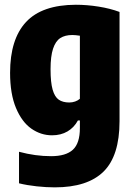

<svg xmlns="http://www.w3.org/2000/svg" viewBox="-20 -578 579 828"><path d="M62 212.5V76.5Q132.5 95.5 200.5 95.5Q264 95.5 294.2 67.8Q324.5 40 324.5 -25.5V-58.5H316Q299.5 -28 271 -11.2Q242.5 5.5 204.5 5.5Q156.5 5.5 115.5 -23Q74.5 -51.5 49 -112.2Q23.5 -173 23.5 -264Q23.5 -409 92.2 -483Q161 -557 307 -557.5Q355 -557.5 405.2 -549.5Q455.5 -541.5 495.5 -526.5V-55.5Q495.5 94 426.5 162Q357.5 230 216 230Q179.5 230 138 225.5Q96.5 221 62 212.5ZM324.5 -152V-424Q304.5 -427 291.5 -427Q260.5 -427 240 -413.8Q219.5 -400.5 208.8 -368Q198 -335.5 198 -279.5Q198 -222.5 207 -191.2Q216 -160 233.5 -148Q251 -136 279 -136Q291.5 -136 303.8 -140.2Q316 -144.5 324.5 -152Z"/></svg>

Font: Encode Sans Condensed ExtraBold
Style: Regular
Weight: 800
Width: 3
Designer: Multiple Designers
Foundry: Impallari Type
Version: Version 2.000